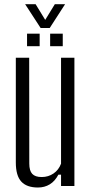

<svg xmlns="http://www.w3.org/2000/svg" viewBox="-20 -870 426 898"><path d="M157.5 7Q105 7 79.5 -20.8Q54 -48.5 54 -110V-600H116.5L117 -105Q117 -71.5 130.8 -56.8Q144.5 -42 175 -42Q206 -42 230.2 -58.5Q254.5 -75 265.5 -104.5V-600H328V0H265.5V-53H253Q237 -22.5 212.8 -7.8Q188.5 7 157.5 7ZM214.5 -654V-712.5H273.5V-654ZM106.5 -654V-712.5H165.5V-654ZM170 -739 97.5 -850.5H146.5L191.5 -777L236.5 -850.5H284.5L212.5 -739Z"/></svg>

Font: Big Shoulders Text Thin Light
Style: Regular
Weight: 300
Version: Version 2.002